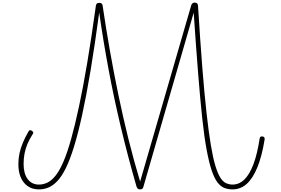

<svg xmlns="http://www.w3.org/2000/svg" viewBox="-20 -1436 2157 1473"><path d="M279 17Q206 17 163.5 -35Q121 -87 121 -177Q121 -220 129.5 -259.5Q138 -299 155 -340Q172 -381 199 -428Q204 -437 211 -437.5Q218 -438 226 -431Q234 -426 235 -420Q236 -414 232 -409Q206 -369 190.5 -331.5Q175 -294 168 -256.5Q161 -219 161 -177Q161 -105 192 -62.5Q223 -20 279 -20Q314 -20 346.5 -36.5Q379 -53 409 -92Q439 -131 468 -199Q497 -267 526 -370.5Q555 -474 586 -618.5Q617 -763 649.5 -955.5Q682 -1148 716 -1395Q718 -1403 723 -1408.5Q728 -1414 741 -1414Q753 -1414 759 -1409.5Q765 -1405 767 -1395Q793 -1218 823.5 -1045.5Q854 -873 889 -704.5Q924 -536 965 -371Q1006 -206 1055 -43L1447 -1395Q1450 -1406 1457 -1411Q1464 -1416 1474 -1416Q1485 -1416 1491.5 -1410.5Q1498 -1405 1499 -1394Q1516 -1122 1532 -919Q1548 -716 1564.5 -569Q1581 -422 1597.5 -323Q1614 -224 1632.5 -163.5Q1651 -103 1671 -72Q1691 -41 1715 -30.5Q1739 -20 1764 -20Q1815 -20 1855 -59Q1895 -98 1924.5 -176.5Q1954 -255 1972 -373Q1974 -383 1978 -386.5Q1982 -390 1995 -389Q2003 -388 2007.5 -382Q2012 -376 2010 -365Q1989 -236 1954 -151Q1919 -66 1872 -24.5Q1825 17 1764 17Q1731 17 1702 6Q1673 -5 1649 -36Q1625 -67 1604.5 -127Q1584 -187 1565.5 -285.5Q1547 -384 1531.5 -528.5Q1516 -673 1500 -873Q1484 -1073 1466 -1339L1081 -6Q1079 4 1073.5 10.5Q1068 17 1054 17Q1042 17 1036.5 11Q1031 5 1027 -6Q961 -235 907.5 -459Q854 -683 813 -903Q772 -1123 741 -1340Q707 -1087 674.5 -893Q642 -699 610.5 -555.5Q579 -412 548 -311.5Q517 -211 485.5 -147Q454 -83 420.5 -47.5Q387 -12 352 2.5Q317 17 279 17Z"/></svg>

Font: Playwrite BE WAL Thin
Style: Regular
Weight: 250
Version: Version 1.002